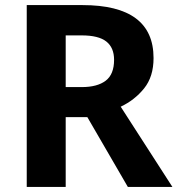

<svg xmlns="http://www.w3.org/2000/svg" viewBox="-20 -734 697 754"><path d="M304 -714Q583 -714 583 -506Q583 -433 546 -387Q509 -341 454 -315L657 0H482L323 -274H238V0H85V-714ZM301 -595H238V-392H301Q362 -392 395 -417Q428 -442 428 -499Q428 -547 397.5 -571Q367 -595 301 -595Z"/></svg>

Font: Noto Sans Thai Looped
Style: Bold
Weight: 700
Designer: Sasikarn Vongin, Ben Mitchell
Foundry: The Fontpad Ltd
Version: Version 1.001; ttfautohint (v1.8.4.7-5d5b)